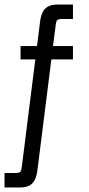

<svg xmlns="http://www.w3.org/2000/svg" viewBox="-44 -689 392 850"><path d="M202 -574 122 62Q119 88 110.5 106Q102 124 86 132.5Q70 141 43 141H-24V77H22Q42 77 46.5 71Q51 65 53 46L133 -590Q136 -617 144.5 -634.5Q153 -652 169.5 -660.5Q186 -669 212 -669H279V-605H233Q214 -605 209 -599.5Q204 -594 202 -574ZM279 -485V-426H47V-485Z"/></svg>

Font: Teko Variable Light
Style: Regular
Weight: 300
Designer: Manushi Parikh, Jonny Pinhorn
Foundry: Indian Type Foundry
Version: Version 3.000